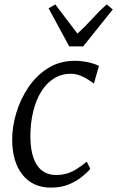

<svg xmlns="http://www.w3.org/2000/svg" viewBox="-20 -845 534 875"><path d="M396.5 -472Q383.5 -482 367.8 -490.5Q352 -499 335.8 -504Q319.5 -509 304 -509Q261.5 -509 227.2 -488.2Q193 -467.5 168.8 -429Q144.5 -390.5 131.5 -337.8Q118.5 -285 118.5 -221Q119 -163 132.8 -124.5Q146.5 -86 172.5 -66.8Q198.5 -47.5 234.5 -47.5Q264.5 -47.5 288 -55.2Q311.5 -63 332.5 -76.8Q353.5 -90.5 375.5 -108.5L391.5 -75Q379.5 -61 355.2 -40.8Q331 -20.5 295.2 -5.2Q259.5 10 212 10Q129 10 82.2 -49Q35.5 -108 35.5 -210.5Q35.5 -267.5 54 -329.8Q72.5 -392 108.8 -446.2Q145 -500.5 198.5 -534.2Q252 -568 322 -568Q348.5 -568 379.2 -561.8Q410 -555.5 431 -544.5L408 -464.5ZM201.5 -807 232 -825Q257 -791.5 282.2 -758.5Q307.5 -725.5 333 -692Q370 -725.5 399.5 -758.5Q429 -791.5 466 -825L494 -802L359 -633.5H295.5Z"/></svg>

Font: Merriweather 7pt Light
Style: Italic
Weight: 300
Italic angle: -7.8°
Designer: Eben Sorkin
Foundry: Eben Sorkin
Version: Version 2.200;gftools[0.9.31]